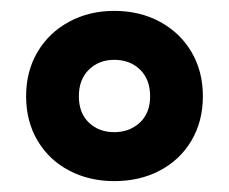

<svg xmlns="http://www.w3.org/2000/svg" viewBox="-20 -744 421 353"><path d="M190 -411Q144 -411 107 -430.5Q70 -450 49 -485.5Q28 -521 28 -567Q28 -613 49 -648.5Q70 -684 107 -704Q144 -724 190 -724Q237 -724 274 -704Q311 -684 332 -648.5Q353 -613 353 -567Q353 -521 332 -485.5Q311 -450 274 -430.5Q237 -411 190 -411ZM190 -501Q218 -501 237 -518.5Q256 -536 256 -567Q256 -598 237.5 -616Q219 -634 190 -634Q162 -634 143.5 -616Q125 -598 125 -567Q125 -536 143.5 -518.5Q162 -501 190 -501Z"/></svg>

Font: Noto Sans Sinhala Condensed ExtraBold
Style: Regular
Weight: 800
Width: 3
Designer: Jelle Bosma - Monotype Design Team
Foundry: Monotype Imaging Inc.
Version: Version 2.006; ttfautohint (v1.8.4.7-5d5b)